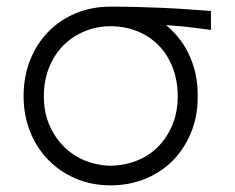

<svg xmlns="http://www.w3.org/2000/svg" viewBox="-20 -550 706 578"><path d="M313 8Q256 8 208 -12.5Q160 -33 125 -69Q90 -105 70.5 -154Q51 -203 51 -260Q51 -319 70.5 -368.5Q90 -418 125 -454Q160 -490 208 -510Q256 -530 313 -530Q314 -530 314 -530Q356 -530 392.5 -529Q429 -528 465 -526.5Q501 -525 538 -522.5Q575 -520 615 -517V-460Q588 -463 571.5 -465.5Q555 -468 535.5 -470Q516 -472 486 -474Q483 -474 480 -474Q492 -465 502 -454Q537 -418 556 -369.5Q575 -321 575 -266Q575 -263 575 -260Q575 -257 575 -254Q575 -201 556 -153Q537 -105 502.5 -69Q468 -33 419 -12.5Q370 8 313 8ZM313 -51Q357 -52 394.5 -67.5Q432 -83 458.5 -111Q485 -139 500 -176.5Q515 -214 515 -260Q515 -307 500 -346Q485 -385 458.5 -412.5Q432 -440 394.5 -455.5Q357 -471 313 -471Q271 -471 234 -455.5Q197 -440 170 -412.5Q143 -385 127.5 -346Q112 -307 112 -260Q112 -214 127.5 -176.5Q143 -139 170 -111Q197 -83 234 -67.5Q271 -52 313 -51Z"/></svg>

Font: Rising Sun Light
Style: Regular
Weight: 300
Designer: Matt McInerney, Pablo Impallari, Rodrigo Fuenzalida (Raleway font), Stephen Hutchings (Greek), Cristiano Sobral (main ch
Foundry: The Rising Sun Project Authors
Version: Version 4.327; ttfautohint (v1.8.4.7-5d5b-dirty)